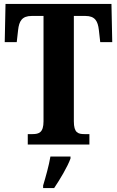

<svg xmlns="http://www.w3.org/2000/svg" viewBox="-20 -734 594 975"><path d="M121 0H434V-53H409C376 -53 355 -60 355 -118V-653H414C463 -653 477 -626 482 -582L489 -520H550L546 -714H8L4 -520H65L72 -582C77 -626 91 -653 141 -653H201V-118C201 -61 178 -53 145 -53H121ZM199 208V221H255C284 178 323 113 338 71V61H236C229 105 211 168 199 208Z"/></svg>

Font: Noto Serif Tamil ExtraCondensed ExtraBold
Style: Regular
Weight: 800
Width: 2
Designer: Indian Type Foundry, Tom Grace, and the Monotype Design Team
Foundry: Monotype Imaging Inc.
Version: Version 2.004